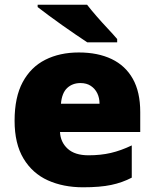

<svg xmlns="http://www.w3.org/2000/svg" viewBox="-20 -786 658 816"><path d="M315 -563Q396 -563 454.5 -535Q513 -507 544.5 -451Q576 -395 576 -310V-225H235Q237 -182 267.5 -154Q298 -126 356 -126Q408 -126 451 -136Q494 -146 540 -168V-31Q500 -10 452.5 0Q405 10 333 10Q249 10 183.5 -19.5Q118 -49 80 -112Q42 -175 42 -273Q42 -373 76.5 -437Q111 -501 172.5 -532Q234 -563 315 -563ZM322 -433Q288 -433 265.5 -412Q243 -391 239 -345H403Q403 -370 393.5 -389.5Q384 -409 366 -421Q348 -433 322 -433ZM350 -766Q367 -744 390.5 -717Q414 -690 438 -664.5Q462 -639 478 -620V-606H351Q331 -619 302.5 -638.5Q274 -658 243.5 -679.5Q213 -701 185.5 -721.5Q158 -742 140 -756V-766Z"/></svg>

Font: Noto Sans Khmer Black
Style: Regular
Weight: 900
Version: Version 2.003